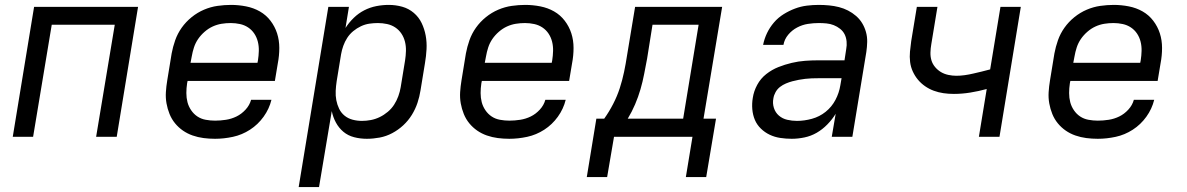

<svg xmlns="http://www.w3.org/2000/svg" viewBox="-20 -558 4840 783"><path d="M32 0 119 -530H543L456 0H372L448 -457H191L115 0Z M857 8Q833 8 810 5Q787 2 765.5 -5.5Q744 -13 726 -25.5Q708 -38 694 -55Q680 -72 671.5 -93Q663 -114 659 -136.5Q655 -159 656.5 -182.5Q658 -206 662 -230L680 -340Q685 -367 694.5 -394Q704 -421 721 -445Q738 -469 761.5 -488Q785 -507 812 -518.5Q839 -530 867 -534Q895 -538 922 -538Q953 -538 983.5 -532Q1014 -526 1039.5 -511.5Q1065 -497 1083 -473.5Q1101 -450 1110 -422Q1119 -394 1119 -362.5Q1119 -331 1113 -300L1101 -228H745L743 -218Q740 -198 740 -178.5Q740 -159 744.5 -141.5Q749 -124 759.5 -108.5Q770 -93 785 -83Q800 -73 819 -69.5Q838 -66 857 -66Q879 -66 901.5 -69.5Q924 -73 944.5 -83Q965 -93 981.5 -111Q998 -129 1004 -151H1087Q1078 -114 1055 -82Q1032 -50 999.5 -29Q967 -8 930 0Q893 8 857 8ZM757 -302H1030L1032 -312Q1035 -331 1035.5 -350.5Q1036 -370 1031.5 -388Q1027 -406 1017 -421Q1007 -436 992 -446Q977 -456 958.5 -460Q940 -464 921 -464Q902 -464 883.5 -461Q865 -458 847.5 -450Q830 -442 814.5 -428.5Q799 -415 788 -399Q777 -383 771 -364.5Q765 -346 762 -328Z M1198 205 1319 -530H1403L1389 -444Q1403 -466 1422.5 -485Q1442 -504 1465.5 -516Q1489 -528 1514.5 -533Q1540 -538 1565 -538Q1565 -538 1565 -538Q1565 -538 1565 -538Q1594 -538 1620.5 -530.5Q1647 -523 1667.5 -505.5Q1688 -488 1699.5 -464Q1711 -440 1716 -413Q1721 -386 1719.5 -357.5Q1718 -329 1713 -300L1695 -190Q1691 -164 1682.5 -138.5Q1674 -113 1659.5 -89.5Q1645 -66 1624.5 -47Q1604 -28 1579.5 -15Q1555 -2 1528.5 3Q1502 8 1476 8Q1449 8 1424 1.5Q1399 -5 1380.5 -20.5Q1362 -36 1350 -58Q1338 -80 1333 -105L1281 205ZM1456 -65Q1474 -65 1492.5 -68.5Q1511 -72 1528.5 -80.5Q1546 -89 1561.5 -102Q1577 -115 1587.5 -131.5Q1598 -148 1604.5 -166Q1611 -184 1614 -202L1632 -312Q1635 -331 1635.5 -350.5Q1636 -370 1631.5 -388Q1627 -406 1617 -421Q1607 -436 1592 -446Q1577 -456 1558.5 -460Q1540 -464 1521 -464Q1504 -464 1486.5 -461.5Q1469 -459 1452 -451Q1435 -443 1420.5 -431Q1406 -419 1396 -403.5Q1386 -388 1380 -371Q1374 -354 1371 -337L1353 -227Q1350 -207 1349 -187.5Q1348 -168 1351.5 -149.5Q1355 -131 1363 -114.5Q1371 -98 1385 -86.5Q1399 -75 1417.5 -70Q1436 -65 1456 -65Z M2057 8Q2033 8 2010 5Q1987 2 1965.5 -5.5Q1944 -13 1926 -25.5Q1908 -38 1894 -55Q1880 -72 1871.5 -93Q1863 -114 1859 -136.5Q1855 -159 1856.5 -182.5Q1858 -206 1862 -230L1880 -340Q1885 -367 1894.5 -394Q1904 -421 1921 -445Q1938 -469 1961.5 -488Q1985 -507 2012 -518.5Q2039 -530 2067 -534Q2095 -538 2122 -538Q2153 -538 2183.5 -532Q2214 -526 2239.5 -511.5Q2265 -497 2283 -473.5Q2301 -450 2310 -422Q2319 -394 2319 -362.5Q2319 -331 2313 -300L2301 -228H1945L1943 -218Q1940 -198 1940 -178.5Q1940 -159 1944.5 -141.5Q1949 -124 1959.5 -108.5Q1970 -93 1985 -83Q2000 -73 2019 -69.5Q2038 -66 2057 -66Q2079 -66 2101.5 -69.5Q2124 -73 2144.5 -83Q2165 -93 2181.5 -111Q2198 -129 2204 -151H2287Q2278 -114 2255 -82Q2232 -50 2199.5 -29Q2167 -8 2130 0Q2093 8 2057 8ZM1957 -302H2230L2232 -312Q2235 -331 2235.5 -350.5Q2236 -370 2231.5 -388Q2227 -406 2217 -421Q2207 -436 2192 -446Q2177 -456 2158.5 -460Q2140 -464 2121 -464Q2102 -464 2083.5 -461Q2065 -458 2047.5 -450Q2030 -442 2014.5 -428.5Q1999 -415 1988 -399Q1977 -383 1971 -364.5Q1965 -346 1962 -328Z M2456 164H2373L2412 -74H2444Q2464 -102 2480.5 -134Q2497 -166 2507.5 -198.5Q2518 -231 2525 -264.5Q2532 -298 2537 -331L2570 -530H2925L2849 -74H2900L2860 164H2777L2804 0H2484ZM2540 -74H2766L2829 -457H2641L2619 -319Q2613 -288 2607 -256.5Q2601 -225 2592 -194Q2583 -163 2570 -132.5Q2557 -102 2540 -74Z M3209 8Q3185 8 3162 4.5Q3139 1 3119 -8.5Q3099 -18 3083 -33.5Q3067 -49 3058.5 -69Q3050 -89 3048 -112.5Q3046 -136 3050 -159Q3054 -186 3068 -212Q3082 -238 3105 -256Q3128 -274 3154.5 -284.5Q3181 -295 3208.5 -301.5Q3236 -308 3263 -310Q3290 -312 3317 -312H3424L3431 -358Q3434 -373 3432.5 -389Q3431 -405 3424.5 -418Q3418 -431 3406 -440.5Q3394 -450 3380 -455.5Q3366 -461 3350.5 -462.5Q3335 -464 3319 -464Q3297 -464 3274.5 -460.5Q3252 -457 3231 -446Q3210 -435 3194.5 -416.5Q3179 -398 3175 -375H3092Q3097 -400 3108 -423Q3119 -446 3136 -466Q3153 -486 3175.5 -500Q3198 -514 3222 -523Q3246 -532 3270.5 -535Q3295 -538 3319 -538Q3340 -538 3361 -536Q3382 -534 3401.5 -529Q3421 -524 3438.5 -515Q3456 -506 3471 -493Q3486 -480 3496 -463.5Q3506 -447 3511.5 -427.5Q3517 -408 3516.5 -387Q3516 -366 3513 -346L3456 0H3372L3388 -94Q3374 -71 3354 -50.5Q3334 -30 3310.5 -16.5Q3287 -3 3260.5 2.5Q3234 8 3209 8ZM3230 -65Q3260 -65 3291 -73.5Q3322 -82 3347 -102Q3372 -122 3387 -150.5Q3402 -179 3407 -210L3412 -239H3317Q3303 -239 3290 -238.5Q3277 -238 3264 -236.5Q3251 -235 3237.5 -232.5Q3224 -230 3211 -226.5Q3198 -223 3185 -217.5Q3172 -212 3161 -203.5Q3150 -195 3143 -182.5Q3136 -170 3134 -157Q3130 -137 3136 -118Q3142 -99 3156.5 -86.5Q3171 -74 3190.5 -69.5Q3210 -65 3230 -65Z M3972 0 4004 -195Q3971 -186 3937 -180.5Q3903 -175 3870 -175Q3848 -175 3827.5 -178Q3807 -181 3788 -188Q3769 -195 3752.5 -206.5Q3736 -218 3723.5 -233Q3711 -248 3702.5 -266.5Q3694 -285 3691.5 -305.5Q3689 -326 3691 -347.5Q3693 -369 3696 -390L3719 -530H3803L3778 -378Q3775 -361 3774.5 -344Q3774 -327 3778.5 -312Q3783 -297 3793.5 -284.5Q3804 -272 3817.5 -264Q3831 -256 3847.5 -252.5Q3864 -249 3880 -249Q3897 -249 3914.5 -251.5Q3932 -254 3949 -258Q3966 -262 3983 -266Q4000 -270 4018 -275L4060 -530H4143L4056 0Z M4457 8Q4433 8 4410 5Q4387 2 4365.5 -5.5Q4344 -13 4326 -25.5Q4308 -38 4294 -55Q4280 -72 4271.5 -93Q4263 -114 4259 -136.5Q4255 -159 4256.5 -182.5Q4258 -206 4262 -230L4280 -340Q4285 -367 4294.5 -394Q4304 -421 4321 -445Q4338 -469 4361.5 -488Q4385 -507 4412 -518.5Q4439 -530 4467 -534Q4495 -538 4522 -538Q4553 -538 4583.5 -532Q4614 -526 4639.5 -511.5Q4665 -497 4683 -473.5Q4701 -450 4710 -422Q4719 -394 4719 -362.5Q4719 -331 4713 -300L4701 -228H4345L4343 -218Q4340 -198 4340 -178.5Q4340 -159 4344.5 -141.5Q4349 -124 4359.5 -108.5Q4370 -93 4385 -83Q4400 -73 4419 -69.5Q4438 -66 4457 -66Q4479 -66 4501.5 -69.5Q4524 -73 4544.5 -83Q4565 -93 4581.5 -111Q4598 -129 4604 -151H4687Q4678 -114 4655 -82Q4632 -50 4599.5 -29Q4567 -8 4530 0Q4493 8 4457 8ZM4357 -302H4630L4632 -312Q4635 -331 4635.5 -350.5Q4636 -370 4631.5 -388Q4627 -406 4617 -421Q4607 -436 4592 -446Q4577 -456 4558.5 -460Q4540 -464 4521 -464Q4502 -464 4483.5 -461Q4465 -458 4447.5 -450Q4430 -442 4414.5 -428.5Q4399 -415 4388 -399Q4377 -383 4371 -364.5Q4365 -346 4362 -328Z"/></svg>

Font: Iosevka Curly Extended Oblique
Style: Regular
Weight: 400
Width: 7
Italic angle: -9°
Monospace: yes
Designer: Belleve Invis
Foundry: Belleve Invis
Version: Version 11.1.0; ttfautohint (v1.8.3)